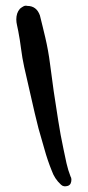

<svg xmlns="http://www.w3.org/2000/svg" viewBox="-20 -629 312 683"><path d="M77 -608Q110 -608 122 -574Q127 -555 131.5 -535.5Q136 -516 141 -496Q152 -449 158 -401.5Q164 -354 171 -305Q179 -253 187 -201Q195 -149 206 -98Q211 -73 216.5 -48.5Q222 -24 231 -1Q234 3 234 10Q234 17 231.5 23Q229 29 222 32Q206 37 197 28Q174 7 164 -22Q149 -59 138.5 -97Q128 -135 117 -172Q103 -227 91 -281.5Q79 -336 66 -391Q59 -423 55 -455Q51 -487 45 -518Q43 -529 40.5 -539.5Q38 -550 38 -560Q38 -571 41 -580.5Q44 -590 51 -598Q57 -603 63.5 -606.5Q70 -610 77 -608Z"/></svg>

Font: Delicious Handrawn
Style: Regular
Weight: 400
Designer: Agung Rohmat
Foundry: Agung Rohmat
Version: Version 1.002; ttfautohint (v1.8.4.7-5d5b);gftools[0.9.27]